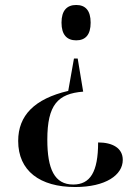

<svg xmlns="http://www.w3.org/2000/svg" viewBox="-20 -559 554 771"><path d="M286 -539C249 -539 227 -517 227 -468C227 -419 249 -397 286 -397C323 -397 344 -419 344 -468C344 -517 323 -539 286 -539ZM314 -191 292 -324H277L254 -194C118 -162 53 -95 53 7C53 127 140 192 282 192C404 192 473 144 473 83C473 35 431 13 374 13C374 132 342 182 274 182C199 182 170 120 170 2C170 -138 212 -183 314 -191Z"/></svg>

Font: Noto Serif Display Medium
Style: Regular
Weight: 500
Designer: Monotype Design Team
Foundry: Monotype Imaging Inc.
Version: Version 2.009